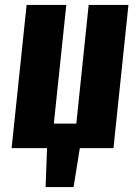

<svg xmlns="http://www.w3.org/2000/svg" viewBox="-20 -598 553 775"><path d="M164.1 157.2 169.9 0H26.9L87.4 -578.1H247.6L197.3 -99.1H288.1L337.9 -578.1H498.5L438 0H302.2L276.9 157.2Z"/></svg>

Font: Oswald
Style: Bold
Weight: 700
Designer: Vernon Adams
Foundry: Vernon Adams
Version: 3.0; ttfautohint (v0.94.23-7a4d-dirty) -l 8 -r 50 -G 200 -x 